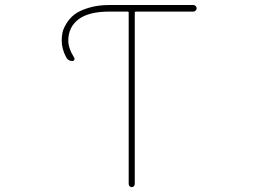

<svg xmlns="http://www.w3.org/2000/svg" viewBox="-20 -773 1040 770"><path d="M496.1 -35.2V-722.7Q496.1 -726.6 491.2 -726.6H418.9Q336.9 -726.6 295.9 -696.3Q253.9 -665 253.9 -610.4Q253.9 -579.1 277.3 -542Q280.3 -537.1 277.8 -532.7Q275.4 -528.3 270.5 -528.3Q253.9 -528.3 246.1 -542Q227.5 -576.2 227.5 -610.4Q227.5 -626 230.5 -641.6Q233.4 -657.2 246.1 -678.2Q258.8 -699.2 277.8 -714.4Q296.9 -729.5 334 -741.2Q371.1 -752.9 418.9 -752.9H755.9Q760.7 -752.9 764.6 -749Q768.6 -745.1 768.6 -739.7Q768.6 -734.4 764.6 -730.5Q760.7 -726.6 755.9 -726.6H525.4Q520.5 -726.6 520.5 -722.7V-35.2Q520.5 -30.3 517.1 -26.4Q513.7 -22.5 508.3 -22.5Q502.9 -22.5 499.5 -26.4Q496.1 -30.3 496.1 -35.2Z"/></svg>

Font: Rounded-X Mgen+ 1m thin
Style: Regular
Weight: 100
Designer: [Source Han Sans]
Ryoko NISHIZUKA  (kana & ideographs); Paul D. Hunt (Latin, Greek & Cyrillic); Wenlong ZHANG  (bopomofo
Version: Version 1.059.20150602